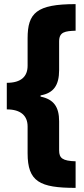

<svg xmlns="http://www.w3.org/2000/svg" viewBox="-20 -744 407 932"><path d="M347 168V39C284 37 267 24 267 -14V-155C267 -225 241 -262 177 -275V-281C240 -292 267 -330 267 -404V-543C267 -590 297 -593 347 -595V-724C157 -724 114 -681 114 -558V-425C114 -373 83 -342 13 -342V-213C81 -213 114 -182 114 -130V0C114 138 173 168 347 168Z"/></svg>

Font: Noto Sans Lao Looped ExtraCondensed Black
Style: Regular
Weight: 900
Width: 2
Designer: Mark Frömberg, Ben Mitchell
Foundry: The Fontpad Ltd
Version: Version 1.002